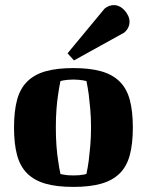

<svg xmlns="http://www.w3.org/2000/svg" viewBox="-20 -723 576 753"><path d="M199 -223Q199 -184 201.5 -150.5Q204 -117 208 -93Q212 -64 217 -41Q222 -39 230 -38Q243 -35 268 -35Q292 -35 306 -38Q314 -39 319 -41Q324 -64 328 -93Q331 -117 334 -150.5Q337 -184 337 -223Q337 -262 334 -295Q331 -328 328 -353Q324 -381 319 -405Q313 -406 305 -408Q298 -409 288.5 -410Q279 -411 268 -411Q255 -411 246 -410Q237 -409 230 -408Q222 -406 217 -405Q212 -381 208 -353Q204 -328 201.5 -295Q199 -262 199 -223ZM35 -223Q35 -287 47 -331.5Q59 -376 87 -403.5Q115 -431 159 -443.5Q203 -456 268 -456Q332 -456 376.5 -443.5Q421 -431 449 -403.5Q477 -376 489 -331.5Q501 -287 501 -223Q501 -159 489 -114.5Q477 -70 449 -42.5Q421 -15 376.5 -2.5Q332 10 268 10Q203 10 159 -2.5Q115 -15 87 -42.5Q59 -70 47 -114.5Q35 -159 35 -223ZM390 -689Q407 -703 427 -703Q438 -703 449 -697.5Q460 -692 468.5 -682.5Q477 -673 482.5 -661.5Q488 -650 488 -638Q488 -613 467 -595L270 -486L245 -514Z"/></svg>

Font: Bigshot One
Style: Regular
Weight: 400
Designer: Gesine Todt
Foundry: Gesine Todt
Version: Version 1.001